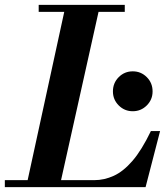

<svg xmlns="http://www.w3.org/2000/svg" viewBox="-47 -774 686 794"><path d="M61 0 225 -754H367L199 0ZM-27 0V-29H343Q384 -29 423.5 -47Q463 -65 501 -109Q539 -153 577 -232H615L555 0ZM113 -725V-754H469V-725ZM502 -314Q468 -314 444 -338Q420 -362 420 -396Q420 -431 444 -455Q468 -479 502 -479Q536 -479 560 -455Q584 -431 584 -396Q584 -362 560 -338Q536 -314 502 -314Z"/></svg>

Font: Libre Bodoni SemiBold
Style: Italic
Weight: 600
Italic angle: -13°
Version: Version 2.003